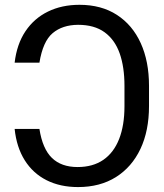

<svg xmlns="http://www.w3.org/2000/svg" viewBox="-20 -757 671 787"><path d="M40 -228.5H141.6Q154.3 -147 192.9 -109.6Q231.4 -72.3 297.9 -72.3Q360.8 -72.3 403.6 -101.8Q446.3 -131.3 468.3 -187.3Q490.2 -243.2 490.2 -321.3V-405.3Q490.2 -482.4 470.5 -538.3Q450.7 -594.2 408.7 -624.8Q366.7 -655.3 299.8 -655.3Q235.8 -654.8 195.8 -621.1Q155.8 -587.4 141.6 -500H40Q48.8 -575.7 84.2 -628.7Q119.6 -681.6 176.5 -709.5Q233.4 -737.3 305.7 -737.3Q395.5 -737.3 459.2 -696Q522.9 -654.8 556.9 -580.1Q590.8 -505.4 590.8 -405.3V-322.3Q590.8 -221.2 555.7 -146.7Q520.5 -72.3 455.3 -31.2Q390.1 9.8 299.8 9.8Q226.6 9.8 170.9 -18.3Q115.2 -46.4 81.5 -99.9Q47.9 -153.3 40 -228.5Z"/></svg>

Font: GitLab Sans
Style: Regular
Weight: 400
Designer: Rasmus Andersson
Foundry: Modifications by GitLab B.V., manufactured by rsms
Version: Version 4.000;git-c8fb6b7